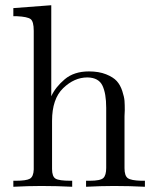

<svg xmlns="http://www.w3.org/2000/svg" viewBox="-20 -714 595 734"><path d="M31 0V-23H40Q81 -23 94.5 -31Q108 -39 109 -66V-596Q109 -632 97 -641Q85 -650 45 -652H31V-683L176 -694V-346Q192 -381 227.5 -411Q263 -441 320 -441Q358 -441 385.5 -430Q413 -419 426.5 -404Q440 -389 447.5 -366Q455 -343 456 -328.5Q457 -314 457 -293Q457 -289 456.5 -281.5Q456 -274 456 -270V-71Q456 -42 468.5 -33Q481 -24 520 -23H534V0Q476 -3 418 -3H414Q367 -3 309 0V-23H323Q364 -23 375 -33.5Q386 -44 386 -72V-302Q386 -357 371.5 -387Q357 -417 315 -418H314Q264 -418 221.5 -377Q179 -336 179 -252V-68Q179 -39 192.5 -31Q206 -23 249 -23H256V0Q198 -3 140 -3H136Q89 -3 31 0Z"/></svg>

Font: CMU Serif
Style: Roman
Weight: 500
Version: Version 0.7.0